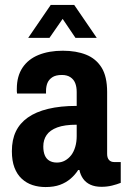

<svg xmlns="http://www.w3.org/2000/svg" viewBox="-20 -744 510 776"><path d="M164 12Q136 12 111.5 4Q87 -4 68 -21.5Q49 -39 38.5 -66.5Q28 -94 28 -133Q28 -179 44 -212.5Q60 -246 92.5 -269Q125 -292 174.5 -304Q224 -316 290 -316V-372Q290 -393 284 -408Q278 -423 264.5 -432Q251 -441 230 -441Q205 -441 191 -431.5Q177 -422 171.5 -408Q166 -394 166 -376V-366H49Q48 -371 48 -375Q48 -379 48 -385Q48 -436 71 -470.5Q94 -505 136 -522Q178 -539 234 -539Q288 -539 328 -523Q368 -507 390.5 -471Q413 -435 413 -372V-122Q413 -106 420.5 -97.5Q428 -89 442 -89H468V-5Q453 1 433 6Q413 11 390 11Q364 11 345.5 2.5Q327 -6 316 -21.5Q305 -37 301 -57H296Q284 -38 265.5 -22Q247 -6 222.5 3Q198 12 164 12ZM210 -87Q228 -87 242.5 -95Q257 -103 267.5 -116.5Q278 -130 284 -150Q290 -170 290 -194V-240Q241 -240 211.5 -229Q182 -218 168.5 -198.5Q155 -179 155 -152Q155 -131 161 -116.5Q167 -102 179.5 -94.5Q192 -87 210 -87ZM94 -591 185 -724H280L371 -591H285L210 -702H257L180 -591Z"/></svg>

Font: Archivo Condensed
Style: Bold
Weight: 700
Width: 3
Designer: Hector Gatti
Foundry: Omnibus-Type
Version: Version 2.001